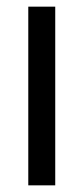

<svg xmlns="http://www.w3.org/2000/svg" viewBox="-20 -557 251 577"><path d="M146 0V-537H65V0Z"/></svg>

Font: Noto Sans Arabic ExtCond
Style: Regular
Weight: 400
Width: 2
Designer: Monotype Design Team, Nadine Chahine, Nizar Qandah and Khaled Hosny
Foundry: Monotype Imaging Inc.
Version: Version 2.012